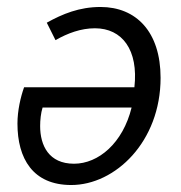

<svg xmlns="http://www.w3.org/2000/svg" viewBox="-20 -518 518 550"><path d="M184 12C310 12 440 -112 440 -295C440 -427 370 -498 268 -498C207 -498 159 -478 114 -453L139 -403C174 -423 212 -437 252 -437C330 -437 377 -375 365 -268H49C39 -240 30 -201 30 -164C30 -64 74 12 184 12ZM192 -49C120 -49 95 -101 95 -157C95 -174 97 -194 102 -210H357C332 -108 262 -49 192 -49Z"/></svg>

Font: Source Sans Pro
Style: Italic
Weight: 400
Italic angle: -11°
Designer: Paul D. Hunt
Foundry: Adobe Systems Incorporated
Version: Version 3.006;hotconv 1.0.111;makeotfexe 2.5.65597